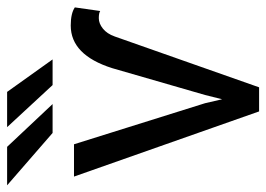

<svg xmlns="http://www.w3.org/2000/svg" viewBox="-128 -634 759 548"><g transform="rotate(-90 252.0 -359.5)"><path d="M231.9 -154.3 243.2 -105.5 255.4 -154.3 332 -419.4Q369.6 -537.6 453.6 -537.6Q488.3 -537.6 505.4 -525.9L495.1 -453.6Q488.8 -457.5 474.6 -457.5Q459.5 -457.5 444.8 -445.8Q430.2 -434.1 422.4 -412.1L277.3 0H208.5L22.5 -528.3H114.7ZM356.9 -589.4H283.7L163.6 -719.2H264.2ZM229.5 -589.4H147L-2.4 -719.2H107.4Z"/></g></svg>

Font: MAUL
Style: Regular
Weight: 400
Designer: MAUL
Version: Version 1.0; 2020; ttfautohint (v1.8.3)